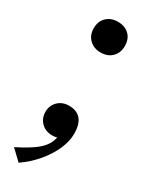

<svg xmlns="http://www.w3.org/2000/svg" viewBox="-167 -502 533 684"><g transform="rotate(30 99.5 -160.0)"><path d="M45 146 3 106Q51 82 77.5 61.5Q104 41 114 16.5Q124 -8 124 -44L143 -11Q135 -5 123.5 -1.5Q112 2 100 2Q72 2 54.5 -15.5Q37 -33 37 -59Q37 -85 54.5 -102.5Q72 -120 100 -120Q132 -120 148.5 -100.5Q165 -81 165 -42Q165 -11 150 23Q135 57 108 89Q81 121 45 146ZM101 -340Q73 -340 55 -357.5Q37 -375 37 -403Q37 -432 55 -449Q73 -466 101 -466Q130 -466 147.5 -449Q165 -432 165 -403Q165 -375 147.5 -357.5Q130 -340 101 -340Z"/></g></svg>

Font: Sutasoma
Style: Regular
Weight: 400
Designer: Izhar Fathurrohim, Akbar Rohmanto, Arusyal Khofiqoini
Foundry: Kiwari Kolektiv
Version: Version 1.102